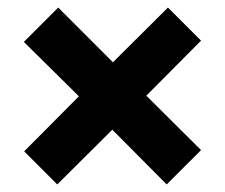

<svg xmlns="http://www.w3.org/2000/svg" viewBox="-20 -589 590 503"><path d="M130 -105.8 43.3 -192.5 186.7 -336.7 42.5 -479.2 132.5 -569.2 275.8 -425.8 420 -569.2 506.7 -482.5 363.3 -338.3 506.7 -195.8 416.7 -105.8 274.2 -249.2Z"/></svg>

Font: Funnel Sans Light ExtraBold
Style: Regular
Weight: 800
Version: Version 1.000